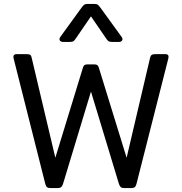

<svg xmlns="http://www.w3.org/2000/svg" viewBox="-20 -955 924 975"><path d="M282 -756Q282 -762 286 -767L394 -916Q403 -928 408 -931.5Q413 -935 425 -935H459Q471 -935 476 -931.5Q481 -928 490 -916L598 -767Q602 -762 602 -756Q602 -750 597 -746Q592 -742 584 -742H551Q537 -742 531 -746Q525 -750 518 -761L442 -872L366 -761Q359 -750 353 -746Q347 -742 333 -742H300Q292 -742 287 -746Q282 -750 282 -756ZM210 -21 49 -659Q48 -662 48 -666Q48 -680 64 -680H116Q129 -680 134 -676Q139 -672 141 -661L261 -154L401 -611Q404 -621 409 -624.5Q414 -628 424 -628H459Q469 -628 474 -624.5Q479 -621 482 -611L623 -154L742 -661Q744 -671 749.5 -675.5Q755 -680 768 -680H820Q840 -680 835 -659L673 -21Q670 -9 664 -4.5Q658 0 647 0H611Q599 0 593.5 -4.5Q588 -9 584 -21L442 -490L300 -21Q296 -9 290 -4.5Q284 0 273 0H237Q225 0 219 -4.5Q213 -9 210 -21Z"/></svg>

Font: Mitr Light
Style: Regular
Weight: 300
Designer: Thanarat Vachiruckul
Foundry: Cadson Demak
Version: Version 1.002